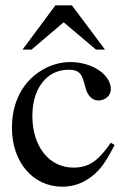

<svg xmlns="http://www.w3.org/2000/svg" viewBox="-20 -694 484 724"><path d="M376 -507 251 -674H189L65 -507H99L220 -610L342 -507ZM398 -156C350 -86 314 -62 257 -62C165 -62 102 -142 102 -257C102 -361 157 -431 238 -431C274 -431 287 -420 297 -383L303 -361C311 -332 329 -315 351 -315C377 -315 398 -334 398 -357C398 -413 328 -460 244 -460C197 -460 149 -442 109 -409C55 -364 25 -295 25 -212C25 -83 104 10 215 10C258 10 296 -4 330 -32C360 -56 380 -85 412 -147Z"/></svg>

Font: XITS Math
Style: Regular
Weight: 400
Designer: MicroPress Inc., with final additions and corrections provided by Coen Hoffman, Elsevier (retired)
Version: Version 1.108